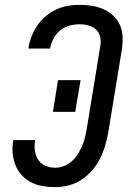

<svg xmlns="http://www.w3.org/2000/svg" viewBox="-20 -763 540 791"><path d="M207 8Q180 8 154.5 3.5Q129 -1 107 -12.5Q85 -24 68.5 -42.5Q52 -61 43 -84.5Q34 -108 32 -134Q30 -160 35 -186H125Q121 -165 123.5 -144Q126 -123 136.5 -106Q147 -89 166 -80.5Q185 -72 207 -72Q225 -72 242.5 -78.5Q260 -85 274.5 -97.5Q289 -110 299.5 -126.5Q310 -143 317.5 -160Q325 -177 329.5 -194.5Q334 -212 337 -230L393 -572Q397 -591 393 -610Q389 -629 376 -641Q363 -653 345 -658Q327 -663 307 -663Q287 -663 266.5 -657.5Q246 -652 229 -638.5Q212 -625 201.5 -606Q191 -587 187 -567Q187 -566 187 -565Q187 -564 187 -563H97Q97 -565 97.5 -566.5Q98 -568 98 -570Q102 -593 111.5 -616.5Q121 -640 135.5 -660.5Q150 -681 170 -697.5Q190 -714 213 -724.5Q236 -735 260 -739Q284 -743 307 -743Q334 -743 359 -739Q384 -735 406.5 -725Q429 -715 447 -698Q465 -681 474.5 -659Q484 -637 485 -611Q486 -585 482 -559L426 -217Q421 -190 413 -162.5Q405 -135 392 -109.5Q379 -84 359.5 -61Q340 -38 315 -22Q290 -6 262 1Q234 8 207 8ZM198 -302 219 -433H312L290 -302Z"/></svg>

Font: Iosevka SS04 Medium Oblique
Style: Regular
Weight: 500
Italic angle: -9°
Monospace: yes
Designer: Belleve Invis
Foundry: Belleve Invis
Version: Version 19.0.0; ttfautohint (v1.8.4)